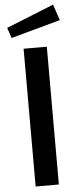

<svg xmlns="http://www.w3.org/2000/svg" viewBox="-63 -997 423 1030"><g transform="rotate(-5 148.5 -482.0)"><path d="M211 -742H86V0H211ZM293 -878 264 -964 8 -861 27 -805Z"/></g></svg>

Font: Morrison SemiBold
Style: Regular
Weight: 600
Designer: Pablo Impallari, Rodrigo Fuenzalida (Modified by Dan O. Williams)
Version: Version 0.030; ttfautohint (v1.8.1)